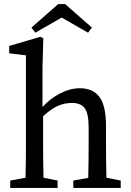

<svg xmlns="http://www.w3.org/2000/svg" viewBox="-20 -920 641 940"><path d="M30 0V-36L105 -50Q106 -88 106.5 -132.5Q107 -177 107 -210V-649L25 -659V-695L178 -740L192 -732L188 -589V-396Q225 -437 274 -462.5Q323 -488 371 -488Q436 -488 467.5 -444.5Q499 -401 499 -303V-210Q499 -176 499.5 -132Q500 -88 501 -50L571 -36V0H339V-36L412 -49Q413 -87 413.5 -131.5Q414 -176 414 -210V-295Q414 -364 395 -390Q376 -416 332 -416Q295 -416 262 -401Q229 -386 191 -351V-210Q191 -177 191.5 -132.5Q192 -88 193 -50L262 -36V0ZM299 -900 430 -785 411 -760 282 -834 153 -760 134 -785 265 -900Z"/></svg>

Font: Source Serif 4
Style: Regular
Weight: 400
Designer: Frank Grießhammer
Foundry: Adobe
Version: Version 4.005;hotconv 1.1.0;makeotfexe 2.6.0